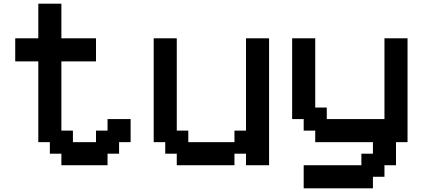

<svg xmlns="http://www.w3.org/2000/svg" viewBox="-20 -1020 2290 1040"><path d="M312.5 -125V-187.5H250V-250H187.5V-687.5H62.5V-812.5H187.5V-1000H312.5V-812.5H500V-687.5H312.5V-312.5H375V-250H500V-312.5H562.5V-375H687.5V-250H625V-187.5H562.5V-125Z M937.5 -125V-187.5H875V-250H812.5V-812.5H937.5V-312.5H1000V-250H1250V-312.5H1312.5V-812.5H1437.5V-125H1312.5V-187.5H1250V-125Z M1625 0V-125H1937.5V-187.5H2000V-250H1687.5V-312.5H1625V-375H1562.5V-812.5H1687.5V-437.5H1750V-375H2062.5V-812.5H2187.5V-250H2125V-125H2062.5V-62.5H2000V0Z"/></svg>

Font: Better VCR
Style: Regular
Weight: 400
Designer: artdzyk
Foundry: https://fontstruct.com
Version: Version 1.0